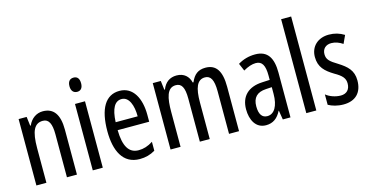

<svg xmlns="http://www.w3.org/2000/svg" viewBox="-78 -1176 2887 1500"><g transform="rotate(-15 1366.0 -426.0)"><path d="M262 -598C211 -598 167 -568 144 -515H139L130 -588H65V-51H146V-330C146 -468 174 -526 244 -526C292 -526 312 -483 312 -399V-51H393V-415C393 -539 348 -598 262 -598Z M563 -790C532 -790 515 -770 515 -732C515 -696 533 -675 563 -675C593 -675 609 -696 609 -732C609 -769 594 -790 563 -790ZM602 -588H521V-51H602Z M882 -597C769 -597 710 -498 710 -316C710 -160 763 -41 900 -41C946 -41 987 -52 1025 -75V-147C985 -121 948 -110 909 -110C830 -110 792 -174 790 -304H1045V-360C1045 -493 992 -597 882 -597ZM882 -531C942 -531 969 -456 969 -368H791C796 -479 827 -531 882 -531Z M1578 -598C1519 -598 1484 -571 1459 -512H1453C1441 -562 1405 -598 1344 -598C1290 -598 1250 -570 1229 -515H1224L1215 -588H1150V-51H1231V-332C1231 -446 1247 -526 1319 -526C1365 -526 1387 -491 1387 -399V-51H1467V-347C1467 -464 1491 -526 1555 -526C1600 -526 1623 -489 1623 -396V-51H1704V-411C1704 -537 1664 -598 1578 -598Z M1980 -598C1929 -598 1882 -585 1840 -559L1866 -498C1904 -520 1937 -531 1967 -531C2018 -531 2039 -493 2039 -411V-376L1978 -373C1865 -368 1801 -307 1801 -201C1801 -116 1838 -41 1921 -41C1977 -41 2016 -69 2044 -125H2046L2058 -51H2120V-413C2120 -531 2081 -598 1980 -598ZM1992 -314 2040 -317V-263C2040 -165 2005 -107 1949 -107C1908 -107 1884 -137 1884 -203C1884 -273 1919 -310 1992 -314Z M2329 -51V-811H2248V-51Z M2700 -195C2700 -277 2655 -316 2589 -358C2526 -396 2504 -416 2504 -459C2504 -501 2532 -529 2577 -529C2610 -529 2641 -517 2669 -498L2699 -563C2662 -586 2622 -598 2576 -598C2487 -598 2426 -542 2426 -457C2426 -374 2471 -334 2538 -293C2598 -259 2620 -234 2620 -192C2620 -143 2592 -114 2545 -114C2501 -114 2455 -131 2426 -155V-71C2456 -54 2498 -41 2548 -41C2644 -41 2700 -96 2700 -195Z"/></g></svg>

Font: Noto Sans Tamil UI ExtraCondensed
Style: Regular
Weight: 400
Width: 2
Designer: Jelle Bosma - Monotype Design Team
Foundry: Monotype Imaging Inc.
Version: Version 2.004